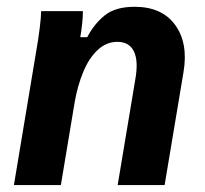

<svg xmlns="http://www.w3.org/2000/svg" viewBox="-20 -532 590 552"><path d="M20 0 83.3 -380Q90 -417.5 94.2 -451.2Q98.3 -485 98.3 -500H218.3Q218.3 -482.5 216.2 -463.8Q214.2 -445 210.8 -425H230.8Q250 -462.5 280.8 -487.5Q311.7 -512.5 366.7 -512.5Q445.8 -512.5 483.8 -460Q521.7 -407.5 507.5 -324.2L453.3 0H318.3L369.2 -305Q378.3 -356.7 365 -384.2Q351.7 -411.7 317.5 -411.7Q285.8 -411.7 260.8 -388.3Q235.8 -365 219.6 -325.8Q203.3 -286.7 195 -240L155 0Z"/></svg>

Font: Familjen Grotesk GF
Style: Bold Italic
Weight: 700
Designer: Anders Wikstroem, Jonas Baeckman, Matilda Gysing, Kristian Moeller
Foundry: Familjen STHML AB
Version: Version 2.000; Beta; Release 4; Build 6